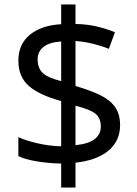

<svg xmlns="http://www.w3.org/2000/svg" viewBox="-20 -779 612 857"><path d="M253 -49Q198 -50 146 -58.5Q94 -67 62 -82V-167Q96 -151 149 -139Q202 -127 253 -126V-328Q154 -355 108 -396Q62 -437 62 -508Q62 -582 113.5 -624Q165 -666 253 -671V-759H317V-672Q370 -671 413.5 -660.5Q457 -650 493 -635L466 -561Q434 -574 395.5 -583.5Q357 -593 317 -596V-395Q383 -376 427 -354.5Q471 -333 493.5 -301.5Q516 -270 516 -220Q516 -150 464 -106.5Q412 -63 317 -53V58H253ZM253 -594Q199 -590 173.5 -569Q148 -548 148 -515Q148 -475 170.5 -453.5Q193 -432 253 -417ZM317 -131Q376 -137 403 -158.5Q430 -180 430 -214Q430 -252 406 -271.5Q382 -291 317 -307Z"/></svg>

Font: Noto Sans Myanmar UI
Style: Regular
Weight: 400
Designer: Monotype Design Team
Foundry: Monotype Imaging Inc.
Version: Version 2.103; ttfautohint (v1.8.4.7-5d5b)